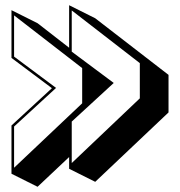

<svg xmlns="http://www.w3.org/2000/svg" viewBox="-20 -631 690 736"><path d="M245 16V-29L124 85L24 35V-150L179 -293L24 -409V-592L124 -542L245 -448V-611L345 -561L626 -344V-200L345 66ZM255 -591V-433L416 -313L255 -165V-6L516 -254V-389ZM34 -572V-414L195 -294L34 -146V12L295 -235V-370Z"/></svg>

Font: Rampart One
Style: Regular
Weight: 400
Designer: Fontworks Inc.
Foundry: Fontworks Inc.
Version: Version 1.100